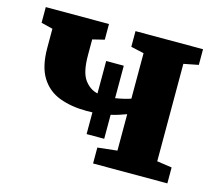

<svg xmlns="http://www.w3.org/2000/svg" viewBox="-84 -662 874 769"><g transform="rotate(15 352.5 -278.0)"><path d="M305.5 -107V-197Q294 -196.5 281.5 -196.5Q217.5 -196.5 168.5 -215Q119.5 -233.5 91.8 -278Q64 -322.5 64 -400.5V-479L16 -491V-556H278V-491L229 -479V-413.5Q229 -343 251 -312.8Q273 -282.5 305.5 -275.5V-410H378.5V-275.5Q398.5 -278.5 415.5 -282.8Q432.5 -287 442 -290.5V-479L388 -491V-556H668V-491L607 -479V-75L669 -66V0H361V-66L442 -75V-226Q409.5 -213.5 378.5 -206.5V-107Z"/></g></svg>

Font: Merriweather Black
Style: Regular
Weight: 900
Designer: Eben Sorkin
Foundry: Eben Sorkin
Version: Version 2.200;gftools[0.9.31]